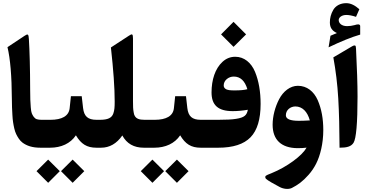

<svg xmlns="http://www.w3.org/2000/svg" viewBox="-20 -954 2377 1240"><path d="M174.8 -374C174.3 -514.2 171.4 -623.5 166.5 -702.1C164.6 -733.9 160.2 -737.3 139.2 -723.1L28.3 -649.4C46.4 -574.7 55.7 -463.4 56.6 -315.4C57.1 -293.9 57.1 -275.9 57.6 -261.2C58.1 -246.1 58.6 -229.5 60.1 -211.4C61 -193.4 62.5 -177.7 64.5 -165C68.4 -139.6 74.7 -107.4 84.5 -87.9C94.2 -68.4 107.4 -45.9 125.5 -32.7C152.8 -12.7 188 0 241.2 0H257.8C266.1 0 270 -22.9 270 -69.3V-115.7C270 -158.7 266.1 -180.2 257.8 -180.2H248C235.8 -180.2 226.1 -181.6 217.8 -184.1C201.7 -189 190.9 -208 185.1 -222.7C182.1 -230 180.2 -242.7 178.7 -261.2C177.2 -279.3 176.3 -295.4 175.8 -309.1C175.3 -322.8 175.3 -344.2 174.8 -374Z M374 151.4 449.2 226.6 524.4 151.4 449.2 76.7ZM215.8 151.4 291 226.6 366.2 151.4 291 76.7ZM252.9 -180.2C234.9 -180.2 226.1 -156.7 226.1 -109.4V-75.2C226.1 -24.9 234.9 0 252.9 0H303.2C375 0 435.1 -27.3 470.2 -80.1C503.9 -23.9 540.5 0 603 0H613.3C621.6 0 625.5 -22.9 625.5 -69.3V-115.7C625.5 -158.7 621.6 -180.2 613.3 -180.2H604C546.9 -180.2 522.9 -203.1 516.6 -255.9L507.8 -332.5H438L429.7 -254.4C424.3 -205.1 380.4 -180.2 305.7 -180.2Z M608.4 -180.2C590.3 -180.2 581.5 -156.7 581.5 -109.4V-75.2C581.5 -24.9 590.3 0 608.4 0H632.3C687.5 0 733.4 -26.4 770 -79.1C798.3 -26.4 844.7 0 908.7 0H931.2C939.5 0 943.4 -22.9 943.4 -69.3V-115.7C943.4 -158.7 939.5 -180.2 931.2 -180.2H914.1C878.9 -180.2 860.8 -187.5 850.6 -205.1C847.2 -210.4 844.7 -218.3 843.3 -228.5C839.4 -249 838.9 -266.1 838.9 -301.3V-704.6C838.9 -735.4 834 -737.8 813 -723.6L696.3 -647.5C712.4 -502.9 720.7 -386.7 720.7 -298.3C720.7 -261.2 719.2 -242.2 711.9 -221.2C702.1 -192.4 676.3 -180.2 625 -180.2Z M1047.4 151.4 1122.6 226.6 1197.8 151.4 1122.6 76.7ZM889.2 151.4 964.4 226.6 1039.6 151.4 964.4 76.7ZM926.3 -180.2C908.2 -180.2 899.4 -156.7 899.4 -109.4V-75.2C899.4 -24.9 908.2 0 926.3 0H976.6C1048.3 0 1108.4 -27.3 1143.6 -80.1C1177.2 -23.9 1213.9 0 1276.4 0H1286.6C1294.9 0 1298.8 -22.9 1298.8 -69.3V-115.7C1298.8 -158.7 1294.9 -180.2 1286.6 -180.2H1277.3C1220.2 -180.2 1196.3 -203.1 1189.9 -255.9L1181.2 -332.5H1111.3L1103 -254.4C1097.7 -205.1 1053.7 -180.2 979 -180.2Z M1407.7 -731.9 1488.3 -651.4 1569.3 -731.9 1488.3 -813ZM1279.8 -180.2C1263.2 -180.2 1254.9 -156.7 1254.9 -109.4V-75.2C1254.9 -24.9 1263.2 0 1279.8 0H1389.6C1484.9 0 1554.7 -22.5 1598.1 -67.4C1641.6 -112.3 1663.1 -184.1 1663.1 -282.7C1663.1 -360.8 1651.4 -431.2 1627 -490.2C1602.5 -549.3 1556.6 -587.4 1499.5 -587.4C1468.3 -587.4 1440.9 -576.7 1417 -554.7C1369.6 -511.2 1346.2 -439 1346.2 -356.9C1346.2 -274.4 1389.2 -236.3 1482.9 -236.3C1513.7 -236.3 1545.9 -239.3 1580.6 -245.1C1577.6 -227.1 1570.8 -213.9 1560.1 -205.6C1549.3 -196.8 1530.8 -190.4 1504.9 -186.5C1478.5 -182.1 1439.5 -180.2 1387.2 -180.2ZM1494.6 -370.1C1480 -370.1 1468.3 -370.6 1459 -372.1C1440.4 -374.5 1424.8 -384.3 1424.8 -401.9C1424.8 -418.5 1431.6 -432.1 1444.8 -443.4C1458 -454.1 1473.1 -459.5 1489.7 -459.5C1532.2 -459.5 1561.5 -432.1 1577.6 -377.9C1558.6 -372.6 1530.8 -370.1 1494.6 -370.1Z M1960 -0.5C1944.8 26.4 1916 55.2 1873.5 86.4C1831.1 117.2 1784.7 143.6 1733.4 164.6C1731 165.5 1711.4 172.9 1709.5 174.3C1705.6 176.3 1694.3 181.6 1693.8 185.1C1693.4 188.5 1691.9 194.8 1697.8 200.7C1704.1 206.5 1715.3 214.4 1732.4 224.1L1785.6 253.4C1809.6 266.6 1842.3 270.5 1864.3 260.3C1902.8 240.7 1935.5 217.8 1973.1 174.8C1992.2 153.3 2008.3 129.4 2021.5 103.5C2048.3 50.8 2067.9 -27.3 2067.9 -113.8C2067.9 -186 2056.6 -251 2031.7 -307.6C2006.8 -363.8 1961.9 -399.9 1903.8 -399.9C1853.5 -399.9 1809.1 -363.8 1782.7 -313.5C1756.3 -262.7 1740.7 -202.6 1740.7 -148.4C1740.7 -50.8 1796.9 1.5 1900.4 2.9C1923.3 2.9 1943.4 2 1960 -0.5ZM1826.2 -209.5C1826.2 -243.2 1854.5 -266.1 1887.7 -266.6C1932.6 -266.1 1965.3 -233.4 1981 -176.3C1955.1 -174.8 1931.2 -173.8 1909.7 -173.8C1854 -173.8 1826.2 -185.5 1826.2 -209.5Z M2132.8 -583.5C2148.4 -498.5 2159.2 -410.2 2164.6 -317.9C2169.9 -225.6 2172.4 -119.6 2172.9 0C2221.2 0 2247.6 -7.8 2263.2 -31.7C2280.3 -58.6 2289.1 -158.2 2289.1 -329.6C2289.1 -409.2 2285.6 -512.2 2279.3 -639.6C2278.8 -651.9 2276.9 -658.2 2274.4 -659.2C2272 -660.2 2270 -660.6 2269 -660.6C2264.6 -660.6 2257.8 -657.7 2249.5 -652.3ZM2102.1 -648.4C2180.7 -686 2250 -714.4 2306.2 -730.5V-784.7C2306.2 -796.9 2294.9 -796.4 2292.5 -796.4C2286.6 -796.4 2279.3 -794.9 2272.5 -792.5C2272 -792 2271.5 -792 2271 -792C2253.9 -787.6 2237.8 -785.2 2221.7 -785.2C2184.1 -785.2 2167.5 -805.7 2167.5 -824.7C2167.5 -840.3 2185.5 -857.4 2216.8 -857.4C2233.4 -857.4 2254.4 -853.5 2279.3 -845.2L2300.8 -894.5C2272.9 -918.9 2246.1 -933.6 2215.8 -933.6C2177.2 -933.6 2147.5 -916 2132.3 -890.1C2117.2 -864.3 2110.4 -836.9 2110.4 -809.1C2110.4 -774.4 2126 -754.4 2155.8 -740.7C2145.5 -735.8 2125 -728 2114.3 -723.1Z"/></svg>

Font: Sahel
Style: Bold
Weight: 700
Foundry: Saber Rastikerdar (saber.rastikerdar@gmail.com)
Version: Version 3.4.0